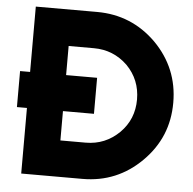

<svg xmlns="http://www.w3.org/2000/svg" viewBox="-51 -751 805 802"><g transform="rotate(5 351.5 -350.0)"><path d="M324 -548Q406 -548 465 -491Q522 -433 522 -350Q522 -267 465 -210Q406 -152 324 -152H218V-548ZM324 -700H67V0H324Q469 0 572 -103Q623 -154 648.5 -215.5Q674 -277 674 -350Q674 -495 572 -598Q469 -700 324 -700ZM25 -275H348V-426H25Z"/></g></svg>

Font: Unageo
Style: ExtraBold
Weight: 800
Designer: Richard Sepsi
Foundry: Richard Sepsi
Version: Version 2.000